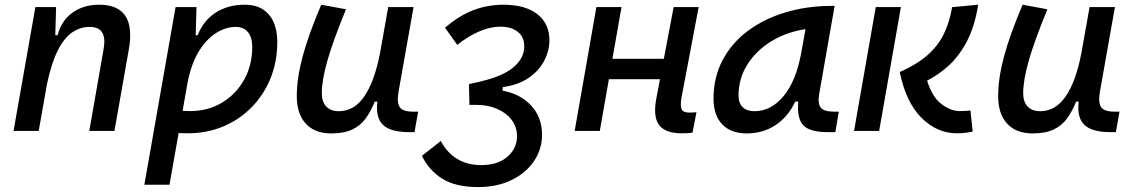

<svg xmlns="http://www.w3.org/2000/svg" viewBox="-20 -547 4728 802"><path d="M36.6 0 127.9 -517.6H214.4L210.9 -399.9H220.7Q236.3 -460.9 282.7 -494.1Q329.1 -527.3 394 -527.3Q551.3 -527.3 518.1 -340.3L458 0H353L413.1 -344.2Q428.7 -434.6 355 -434.6Q315.9 -434.6 282.5 -412.4Q249 -390.1 222.4 -338.4Q195.8 -286.6 176.8 -198.7L141.6 0Z M688 224.6H583L713.4 -517.6H800.8L797.4 -399.9H805.7Q829.6 -460.9 880.6 -494.1Q931.6 -527.3 1003.4 -527.3Q1067.4 -527.3 1102.8 -486.6Q1138.2 -445.8 1138.2 -371.1Q1138.2 -289.6 1110.1 -220.2Q1082 -150.9 1031.2 -99.1Q980.5 -47.4 912.4 -18.8Q844.2 9.8 764.2 9.8Q745.6 9.8 726.1 8.8ZM742.7 -84Q758.3 -83 774.9 -83Q848.6 -83 907.2 -118.2Q965.8 -153.3 999.8 -214.1Q1033.7 -274.9 1033.7 -351.6Q1033.7 -391.1 1015.6 -412.8Q997.6 -434.6 964.4 -434.6Q925.3 -434.6 885.5 -410.9Q845.7 -387.2 813.2 -336.7Q780.8 -286.1 764.2 -206.1Z M1363.3 10.3Q1294.9 10.3 1257.3 -30.5Q1219.7 -71.3 1219.7 -145Q1219.7 -219.7 1243.9 -310.3Q1268.1 -400.9 1321.8 -527.3L1425.3 -508.3Q1372.1 -378.9 1348.1 -295.7Q1324.2 -212.4 1324.2 -157.2Q1324.2 -121.6 1342.8 -102.1Q1361.3 -82.5 1395 -82.5Q1460 -82.5 1502.4 -145.3Q1544.9 -208 1567.4 -325.7V-325.2L1601.6 -517.6H1707.5L1645 -165.5Q1636.7 -118.7 1649.7 -99.6Q1662.6 -80.6 1705.6 -80.6H1726.6L1711.4 4.9H1688.5Q1611.3 4.9 1579.8 -25.4Q1548.3 -55.7 1556.2 -122.6H1545.4Q1528.8 -81.5 1507.1 -51.8Q1485.4 -22 1451.2 -5.9Q1417 10.3 1363.3 10.3Z M1977.5 234.4Q1882.8 234.4 1827.4 199.5Q1772 164.6 1742.2 104L1821.3 42Q1875.5 142.6 1990.2 142.6Q2059.6 142.6 2099.6 107.7Q2139.6 72.8 2139.6 22Q2139.6 -17.1 2116.9 -46.6Q2094.2 -76.2 2055.9 -92.5Q2017.6 -108.9 1970.7 -108.9H1940.9L1939.5 -168.5L1939 -195.8Q1959 -199.7 1979.5 -204.8Q2000 -210 2013.2 -213.4Q2093.8 -235.8 2131.8 -272.2Q2169.9 -308.6 2169.9 -353Q2169.9 -393.1 2142.6 -414.3Q2115.2 -435.5 2071.3 -435.5Q2027.3 -435.5 1980.2 -415Q1933.1 -394.5 1890.1 -359.4L1838.9 -431.2Q1897.9 -481.9 1957.5 -504.6Q2017.1 -527.3 2082.5 -527.3Q2174.3 -527.3 2224.6 -487.8Q2274.9 -448.2 2274.9 -379.4Q2274.9 -335 2253.2 -293.2Q2231.4 -251.5 2188.2 -221.7Q2145 -191.9 2080.1 -183.1L2079.1 -167.5H2083Q2154.8 -153.8 2199.5 -105.2Q2244.1 -56.6 2244.1 15.6Q2244.1 76.7 2210.4 126.2Q2176.8 175.8 2116.7 205.1Q2056.6 234.4 1977.5 234.4Z M2380.4 0 2471.2 -517.6H2576.2L2538.1 -301.3H2752.9L2793.9 -517.6H2898.4L2827.1 -141.6Q2820.8 -106 2826.9 -91.3Q2833 -76.7 2858.9 -76.7Q2872.6 -76.7 2889.2 -78.1L2872.6 7.3Q2863.3 8.8 2852.3 9.3Q2841.3 9.8 2828.1 9.8Q2758.8 9.8 2732.9 -25.1Q2707 -60.1 2721.7 -136.7L2736.8 -216.3H2523.4L2485.4 0Z M3099.1 10.3Q3032.7 10.3 2996.6 -27.8Q2960.4 -65.9 2960.4 -135.3Q2960.4 -223.1 2997.8 -294.7Q3035.2 -366.2 3102.5 -417Q3169.9 -467.8 3260.3 -495.1Q3350.6 -522.5 3456.5 -522.5H3466.3L3401.9 -154.8Q3395 -115.7 3408 -98.1Q3420.9 -80.6 3463.9 -80.6H3483.9L3469.2 4.9H3434.6Q3362.8 4.9 3335.4 -23.9Q3308.1 -52.7 3314.5 -122.6H3301.8Q3272 -59.1 3219.5 -24.4Q3167 10.3 3099.1 10.3ZM3130.9 -82.5Q3201.2 -82.5 3253.4 -146Q3305.7 -209.5 3326.7 -325.7L3344.7 -425.3Q3264.6 -413.1 3201.4 -374.3Q3138.2 -335.4 3101.6 -277.1Q3064.9 -218.8 3064.9 -147.5Q3064.9 -116.2 3082.3 -99.4Q3099.6 -82.5 3130.9 -82.5Z M3977.1 9.8Q3894 9.8 3829.1 -54.9Q3764.2 -119.6 3738.3 -246.1Q3809.1 -277.3 3853.3 -315.9Q3897.5 -354.5 3921.9 -403.8Q3946.3 -453.1 3957 -517.1L4065.9 -527.3Q4051.8 -438 4019.8 -376.2Q3987.8 -314.5 3944.3 -274.4Q3900.9 -234.4 3852.5 -210.4Q3874.5 -140.6 3913.1 -111.8Q3951.7 -83 3988.8 -83Q4004.9 -83 4013.9 -83.7Q4022.9 -84.5 4033.7 -85.4L4043 2.9Q4027.8 5.9 4012.5 7.8Q3997.1 9.8 3977.1 9.8ZM3547.4 0 3638.2 -517.6H3743.2L3652.3 0Z M4293 10.3Q4224.6 10.3 4187 -30.5Q4149.4 -71.3 4149.4 -145Q4149.4 -219.7 4173.6 -310.3Q4197.8 -400.9 4251.5 -527.3L4355 -508.3Q4301.8 -378.9 4277.8 -295.7Q4253.9 -212.4 4253.9 -157.2Q4253.9 -121.6 4272.5 -102.1Q4291 -82.5 4324.7 -82.5Q4389.6 -82.5 4432.1 -145.3Q4474.6 -208 4497.1 -325.7V-325.2L4531.2 -517.6H4637.2L4574.7 -165.5Q4566.4 -118.7 4579.3 -99.6Q4592.3 -80.6 4635.3 -80.6H4656.2L4641.1 4.9H4618.2Q4541 4.9 4509.5 -25.4Q4478 -55.7 4485.8 -122.6H4475.1Q4458.5 -81.5 4436.8 -51.8Q4415 -22 4380.9 -5.9Q4346.7 10.3 4293 10.3Z"/></svg>

Font: Cascadia Mono
Style: Italic
Weight: 400
Italic angle: -10°
Monospace: yes
Designer: Aaron Bell
Foundry: Saja Typeworks
Version: Version 2404.023; ttfautohint (v1.8.4)